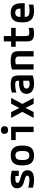

<svg xmlns="http://www.w3.org/2000/svg" viewBox="1796 -2594 807 4440"><g transform="rotate(-90 2200.0 -373.5)"><path d="M256 10Q208 10 165.5 3.5Q123 -3 81 -16V-124Q127 -111 171 -104Q215 -97 256 -97Q310 -97 334.5 -109.5Q359 -122 359 -147Q359 -161 348.5 -171.5Q338 -182 315.5 -192Q293 -202 257 -211Q188 -227 146.5 -249.5Q105 -272 85.5 -304.5Q66 -337 66 -382Q66 -459 120.5 -494.5Q175 -530 295 -530Q338 -530 378 -525Q418 -520 473 -508L472 -344H350V-484L403 -416Q370 -420 346.5 -421.5Q323 -423 303 -423Q244 -423 217.5 -411.5Q191 -400 191 -375Q191 -361 202.5 -348.5Q214 -336 238.5 -325.5Q263 -315 303 -304Q370 -288 409.5 -266.5Q449 -245 466.5 -214.5Q484 -184 484 -141Q484 -63 429 -26.5Q374 10 256 10Z M825 10Q710 10 653 -52Q596 -114 596 -240V-280Q596 -407 653 -468.5Q710 -530 825 -530Q941 -530 997.5 -468.5Q1054 -407 1054 -280V-240Q1054 -114 997.5 -52Q941 10 825 10ZM825 -99Q881 -99 905 -133.5Q929 -168 929 -249V-271Q929 -352 905 -386.5Q881 -421 825 -421Q770 -421 745.5 -386.5Q721 -352 721 -271V-249Q721 -168 745.5 -133.5Q770 -99 825 -99Z M1366 0V-414H1181V-520H1490V0ZM1413 -589Q1373 -589 1348.5 -611.5Q1324 -634 1324 -673Q1324 -713 1348.5 -735Q1373 -757 1413 -757Q1454 -757 1478 -735Q1502 -713 1502 -673Q1502 -634 1478 -611.5Q1454 -589 1413 -589Z M1694 0 1833 -260 1694 -520H1828L1923 -335H1927L2022 -520H2156L2017 -260L2156 0H2020L1927 -185H1923L1830 0Z M2488 10Q2373 10 2311.5 -35.5Q2250 -81 2250 -165Q2250 -250 2313.5 -293.5Q2377 -337 2501 -337H2612V-238H2499Q2435 -238 2404 -220.5Q2373 -203 2373 -166Q2373 -131 2400.5 -111.5Q2428 -92 2478 -92Q2507 -92 2533 -99Q2559 -106 2580 -119L2554 -54V-337Q2554 -375 2547.5 -394Q2541 -413 2520.5 -419.5Q2500 -426 2460 -426Q2433 -426 2406.5 -423.5Q2380 -421 2349.5 -415.5Q2319 -410 2281 -399V-503Q2319 -516 2367 -523Q2415 -530 2469 -530Q2549 -530 2594.5 -513Q2640 -496 2658.5 -454.5Q2677 -413 2677 -340V-22Q2641 -7 2589.5 1.5Q2538 10 2488 10Z M2812 -498Q2855 -515 2904 -522.5Q2953 -530 3014 -530Q3101 -530 3149.5 -513Q3198 -496 3218 -454.5Q3238 -413 3238 -340V0H3115V-333Q3115 -368 3106 -387.5Q3097 -407 3075.5 -415Q3054 -423 3015 -423Q2993 -423 2975.5 -420.5Q2958 -418 2937 -410.5Q2916 -403 2885 -389L2935 -466V0H2812Z M3644 10Q3547 10 3505 -27Q3463 -64 3463 -151V-414H3338V-520H3463V-690H3587V-520H3776V-414H3587V-181Q3587 -133 3604.5 -116Q3622 -99 3670 -99Q3700 -99 3726.5 -103.5Q3753 -108 3776 -117V-8Q3744 1 3711.5 5.5Q3679 10 3644 10Z M4165 10Q4033 10 3968.5 -51.5Q3904 -113 3904 -240V-280Q3904 -409 3957.5 -469.5Q4011 -530 4125 -530Q4239 -530 4292.5 -469.5Q4346 -409 4346 -280V-206H3969V-304H4252L4225 -272V-275Q4225 -357 4202.5 -391Q4180 -425 4126 -425Q4072 -425 4049 -391Q4026 -357 4026 -275V-245Q4026 -184 4038 -152Q4050 -120 4082 -107.5Q4114 -95 4173 -95Q4205 -95 4237 -98Q4269 -101 4314 -111V-6Q4280 1 4241 5.5Q4202 10 4165 10Z"/></g></svg>

Font: M PLUS Code Latin SemiExpanded SemiBold
Style: Regular
Weight: 600
Width: 6
Designer: Coji Morishita
Foundry: UNDERFOREST DESIGN
Version: Version 1.002; ttfautohint (v1.8.3)